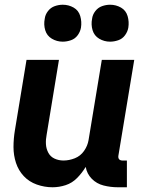

<svg xmlns="http://www.w3.org/2000/svg" viewBox="-20 -783 616 811"><path d="M202 8Q230 8 257.5 -1Q285 -10 306 -31.5Q327 -53 342 -78Q347 -49 367.5 -28Q388 -7 417.5 0.5Q447 8 478 8H516V-105H496Q491 -105 486.5 -107.5Q482 -110 480.5 -115Q479 -120 480 -125L547 -530H410L354 -191Q350 -167 335 -145.5Q320 -124 296 -114.5Q272 -105 248 -105Q228 -105 210.5 -113Q193 -121 184 -138Q175 -155 174 -174.5Q173 -194 177 -214L229 -530H92L43 -233Q37 -197 37 -162Q37 -127 47.5 -95Q58 -63 80.5 -39Q103 -15 135.5 -3.5Q168 8 202 8ZM445 -607Q462 -607 479.5 -613Q497 -619 508 -634Q519 -649 522 -666Q526 -691 519 -715Q512 -739 491 -751Q470 -763 445 -763Q428 -763 411 -757Q394 -751 382.5 -736Q371 -721 369 -704Q364 -679 371 -655.5Q378 -632 399 -619.5Q420 -607 445 -607ZM245 -607Q262 -607 279.5 -613Q297 -619 308 -634Q319 -649 322 -666Q326 -691 319 -715Q312 -739 291 -751Q270 -763 245 -763Q228 -763 211 -757Q194 -751 182.5 -736Q171 -721 169 -704Q164 -679 171 -655.5Q178 -632 199 -619.5Q220 -607 245 -607Z"/></svg>

Font: Iosevka Sparkle Extrabold
Style: Italic
Weight: 800
Italic angle: -9°
Designer: Belleve Invis
Foundry: Belleve Invis
Version: Version 4.5.0; ttfautohint (v1.8.3)